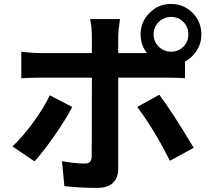

<svg xmlns="http://www.w3.org/2000/svg" viewBox="-20 -876 1040 954"><path d="M662.1 -344.7 771.5 -405.3Q836.9 -318.4 942.4 -141.6L824.2 -77.1Q749 -227.5 662.1 -344.7ZM800.8 -490.2H567.4V-36.1Q567.4 7.8 541 32.7Q514.6 57.6 462.9 57.6Q376 57.6 299.8 48.8L288.1 -75.2Q352.5 -63.5 399.4 -63.5Q418.9 -63.5 426.8 -71.3Q434.6 -79.1 435.5 -98.6Q436.5 -133.8 436.5 -490.2H182.6Q128.9 -490.2 85.9 -487.3V-619.1Q138.7 -612.3 182.6 -612.3H436.5V-694.3Q436.5 -742.2 427.7 -781.2H576.2Q567.4 -719.7 567.4 -693.4V-612.3H710Q678.7 -652.3 678.7 -705.1Q678.7 -767.6 722.7 -811.5Q766.6 -856.4 830.1 -856.4Q892.6 -856.4 936.5 -812.5Q980.5 -768.6 980.5 -705.1Q980.5 -642.6 936.5 -598.6Q919.9 -581.1 899.4 -570.3V-487.3Q867.2 -490.2 800.8 -490.2ZM227.5 -402.3 338.9 -344.7Q305.7 -280.3 249.5 -200.2Q193.4 -120.1 151.4 -74.2L42 -148.4Q92.8 -196.3 145 -267.6Q197.3 -338.9 227.5 -402.3ZM743.2 -705.1Q743.2 -668.9 769 -644Q794.9 -619.1 830.6 -619.1Q866.2 -619.1 891.1 -644Q916 -668.9 916 -705.1Q916 -742.2 891.1 -767.1Q866.2 -792 830.6 -792Q794.9 -792 769 -767.1Q743.2 -742.2 743.2 -705.1Z"/></svg>

Font: Nasu
Style: Bold
Weight: 700
Designer: Ryoko NISHIZUKA (kana &amp; ideographs); Paul D. Hunt (Latin, Greek &amp; Cyrillic); Wenlong ZHANG (bopomofo); Sandoll C
Version: Version 2014.1215